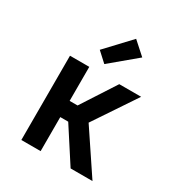

<svg xmlns="http://www.w3.org/2000/svg" viewBox="-181 -900 962 1026"><g transform="rotate(30 300.0 -387.5)"><path d="M100 0V-520H219V-310H268L404 -520H539L365 -260L539 0H404L268 -210H219V0ZM281 -573 222 -627 361 -775 439 -705Z"/></g></svg>

Font: Iosevka Custom Extended
Style: Bold
Weight: 700
Width: 7
Monospace: yes
Designer: Belleve Invis
Foundry: Belleve Invis
Version: Version 11.2.4; ttfautohint (v1.8.4)